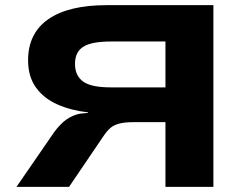

<svg xmlns="http://www.w3.org/2000/svg" viewBox="-20 -725 959 745"><path d="M44 0 190 -212Q215 -246 239.5 -262.5Q264 -279 291 -284L321 -287L322 -289Q257 -296 203.5 -319.5Q150 -343 119.5 -385.5Q89 -428 89 -491Q89 -596 167.5 -650.5Q246 -705 394 -705H808V0H622V-251H498Q464 -251 443 -245.5Q422 -240 409 -229Q396 -218 383 -199L248 0ZM409 -386H622V-564H411Q335 -564 303 -543.5Q271 -523 271 -477Q271 -432 302 -409Q333 -386 409 -386Z"/></svg>

Font: Nunito Sans 7pt Expanded ExtraBold
Style: Regular
Weight: 800
Width: 7
Designer: Vernon Adams
Foundry: Vernon Adams
Version: Version 3.101;gftools[0.9.27]